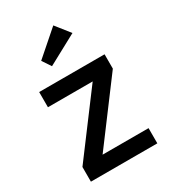

<svg xmlns="http://www.w3.org/2000/svg" viewBox="-190 -878 865 974"><g transform="rotate(-30 242.0 -391.0)"><path d="M50 0V-86L321 -448V-436H50V-525H433V-441L166 -84L162 -89H439V0ZM172 -606 138 -657 281 -782 346 -700Z"/></g></svg>

Font: Lexend Medium
Style: Regular
Weight: 500
Designer: Bonnie Shaver-Troup, Thomas Jockin
Foundry: Lexend
Version: Version 1.005